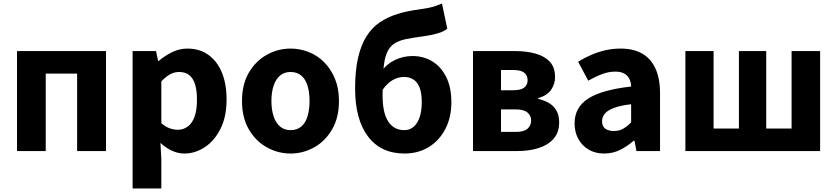

<svg xmlns="http://www.w3.org/2000/svg" viewBox="-20 -852 4721 1083"><path d="M76 0V-564H578V0H415V-437H238V0Z M728 211V-564H860L872 -508H875Q910 -538 951.5 -558Q993 -578 1037 -578Q1106 -578 1155.5 -542.5Q1205 -507 1231.5 -443Q1258 -379 1258 -291Q1258 -194 1224 -126Q1190 -58 1135.5 -22Q1081 14 1020 14Q984 14 949.5 -2Q915 -18 885 -46L890 44V211ZM983 -120Q1013 -120 1038 -137.5Q1063 -155 1077 -192.5Q1091 -230 1091 -289Q1091 -341 1080.5 -375.5Q1070 -410 1048 -428Q1026 -446 990 -446Q963 -446 939.5 -433Q916 -420 890 -393V-157Q914 -136 938 -128Q962 -120 983 -120Z M1619 14Q1548 14 1485 -21Q1422 -56 1383.5 -122.5Q1345 -189 1345 -282Q1345 -376 1383.5 -442Q1422 -508 1485 -543Q1548 -578 1619 -578Q1672 -578 1721.5 -558.5Q1771 -539 1809 -500.5Q1847 -462 1869.5 -407.5Q1892 -353 1892 -282Q1892 -189 1853.5 -122.5Q1815 -56 1752.5 -21Q1690 14 1619 14ZM1619 -118Q1655 -118 1679 -138Q1703 -158 1714.5 -195.5Q1726 -233 1726 -282Q1726 -332 1714.5 -369Q1703 -406 1679 -426Q1655 -446 1619 -446Q1584 -446 1560 -426Q1536 -406 1523.5 -369Q1511 -332 1511 -282Q1511 -233 1523.5 -195.5Q1536 -158 1560 -138Q1584 -118 1619 -118Z M2262 14Q2128 14 2055.5 -82.5Q1983 -179 1983 -352Q1983 -455 2000 -527.5Q2017 -600 2048 -648.5Q2079 -697 2123 -726.5Q2167 -756 2221.5 -773Q2276 -790 2339 -798Q2373 -803 2396 -807.5Q2419 -812 2437.5 -818.5Q2456 -825 2473 -832L2503 -690Q2482 -673 2446 -663Q2410 -653 2373 -648Q2312 -640 2270.5 -631.5Q2229 -623 2203 -605.5Q2177 -588 2162.5 -554.5Q2148 -521 2143 -462.5Q2138 -404 2138 -314Q2138 -215 2170 -166.5Q2202 -118 2260 -118Q2292 -118 2314 -137.5Q2336 -157 2347.5 -192.5Q2359 -228 2359 -275Q2359 -326 2347 -357.5Q2335 -389 2312 -403.5Q2289 -418 2258 -418Q2228 -418 2197 -401.5Q2166 -385 2137 -344L2130 -448Q2161 -491 2207.5 -513.5Q2254 -536 2307 -536Q2367 -536 2416.5 -507Q2466 -478 2496 -419.5Q2526 -361 2526 -275Q2526 -189 2491.5 -123.5Q2457 -58 2397.5 -22Q2338 14 2262 14Z M2648 0V-564H2885Q2948 -564 2999.5 -550Q3051 -536 3081 -504Q3111 -472 3111 -416Q3111 -379 3089 -346Q3067 -313 3016 -299V-294Q3052 -286 3078 -270Q3104 -254 3119 -227.5Q3134 -201 3134 -162Q3134 -104 3102 -68.5Q3070 -33 3017 -16.5Q2964 0 2899 0ZM2806 -343H2875Q2918 -343 2937 -358Q2956 -373 2956 -399Q2956 -426 2937.5 -441.5Q2919 -457 2876 -457H2806ZM2806 -108H2890Q2936 -108 2956 -126.5Q2976 -145 2976 -173Q2976 -200 2955 -217.5Q2934 -235 2888 -235H2806Z M3388 14Q3337 14 3299.5 -8.5Q3262 -31 3241.5 -69.5Q3221 -108 3221 -156Q3221 -246 3297 -295.5Q3373 -345 3540 -364Q3539 -389 3529.5 -408Q3520 -427 3500.5 -437.5Q3481 -448 3450 -448Q3413 -448 3376 -434Q3339 -420 3298 -397L3241 -504Q3277 -526 3315 -542.5Q3353 -559 3394.5 -568.5Q3436 -578 3480 -578Q3553 -578 3602 -550Q3651 -522 3677 -466Q3703 -410 3703 -325V0H3570L3559 -58H3554Q3519 -27 3477.5 -6.5Q3436 14 3388 14ZM3443 -113Q3472 -113 3495 -126Q3518 -139 3540 -162V-264Q3479 -257 3442.5 -243Q3406 -229 3391 -210Q3376 -191 3376 -168Q3376 -139 3394.5 -126Q3413 -113 3443 -113Z M3846 0V-564H4005V-127H4148V-564H4302V-127H4445V-564H4606V0Z"/></svg>

Font: Noto Sans TC ExtraBold
Style: Regular
Weight: 800
Designer: Ryoko NISHIZUKA  (kana, bopomofo & ideographs); Paul D. Hunt (Latin, Greek & Cyrillic); Sandoll Communications , Soo-you
Foundry: Adobe
Version: Version 2.004-H2;hotconv 1.0.118;makeotfexe 2.5.65603